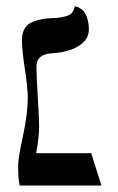

<svg xmlns="http://www.w3.org/2000/svg" viewBox="-20 -574 366 594"><path d="M65.9 -272Q65.9 -300.8 56.9 -360.4Q47.9 -419.9 47.9 -448.2Q47.9 -488.3 73 -502.2Q98.1 -516.1 141.1 -518.1Q155.3 -518.1 164.1 -519.5Q172.9 -521 184.3 -523.9Q195.8 -526.9 202.4 -534.4Q209 -542 210.9 -554.2Q212.9 -554.2 216.1 -553.7Q219.2 -553.2 226.6 -549.1Q233.9 -544.9 239.5 -538.6Q245.1 -532.2 250 -517.1Q254.9 -502 254.9 -481.9Q254.9 -452.1 223.9 -432.1Q192.9 -412.1 140.1 -409.2Q93.3 -406.2 92.8 -369.1Q92.8 -340.3 96.9 -273.2Q101.1 -206.1 101.1 -181.2Q101.1 -150.4 91.8 -100.1H262.2L293.9 0H41Q36.1 -18.1 36.1 -63Q36.1 -84 51 -153.1Q65.9 -222.2 65.9 -272Z"/></svg>

Font: Linux Libertine Display
Style: Regular
Weight: 400
Designer: Philipp H. Poll
Foundry: Philipp H. Poll
Version: Version 5.0.9